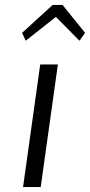

<svg xmlns="http://www.w3.org/2000/svg" viewBox="-20 -763 367 783"><path d="M327 -629 304 -597 208 -694 85 -597 70 -629 195 -743H235ZM146 0H74L144 -500H216Z"/></svg>

Font: Arsenal SC
Style: Italic
Weight: 400
Italic angle: -9.10001°
Designer: Andrij Shevchenko
Foundry: Stairsfor
Version: Version 2.001; ttfautohint (v1.8.4.7-5d5b)